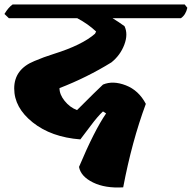

<svg xmlns="http://www.w3.org/2000/svg" viewBox="-55 -647 864 865"><path d="M100 -372Q142 -390 187 -404Q315 -444 373 -495L378 -505Q342 -539 293 -565H-15L-35 -584Q-17 -614 2 -627H777L789 -612Q782 -580 760 -565H452Q480 -548 506 -529Q523 -493 505 -445.5Q487 -398 447 -366Q337 -298 213 -250Q213 -221 236.5 -192Q260 -163 292 -151Q383 -242 409 -266Q454 -285 512 -262.5Q570 -240 602 -179Q539 -9 500 197Q419 202 364 175Q309 148 301 105Q370 -59 423 -136L409 -145Q386 -124 353.5 -80.5Q321 -37 307 -19Q176 -29 92.5 -95.5Q9 -162 9 -248.5Q9 -335 100 -372Z"/></svg>

Font: Tillana ExtraBold
Style: Regular
Weight: 800
Designer: Lipi Raval (Devanagari, Latin), Jonny Pinhorn (Latin)
Foundry: Indian Type Foundry
Version: Version 2.003;PS 1.0;hotconv 1.0.79;makeotf.lib2.5.61930; tt